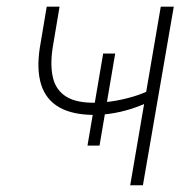

<svg xmlns="http://www.w3.org/2000/svg" viewBox="-20 -548 572 568"><path d="M320.8 -389.6 274.4 -117.2H238.8L285.2 -389.6ZM494.1 -528.3 402.8 0H365.2L455.6 -528.3ZM439 -289.6 434.6 -253.9Q409.2 -240.2 380.1 -230Q351.1 -219.7 320.8 -214.1Q290.5 -208.5 260.7 -208Q194.3 -208 155 -230.7Q115.7 -253.4 101.8 -297.6Q87.9 -341.8 97.7 -406.2L118.2 -528.3H156.2L135.7 -406.2Q127.9 -354.5 136.7 -317.9Q145.5 -281.2 175.8 -262.2Q206.1 -243.2 261.7 -244.1Q291 -244.6 322 -250Q353 -255.4 383.1 -265.1Q413.1 -274.9 439 -289.6Z"/></svg>

Font: Roboto ExtraLight
Style: Italic
Weight: 250
Designer: Christian Robertson
Foundry: Google
Version: Version 3.009; 2024